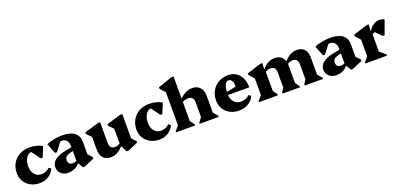

<svg xmlns="http://www.w3.org/2000/svg" viewBox="14 -1749 5715 2749"><g transform="rotate(-20 2871.5 -374.5)"><path d="M299 16Q221 16 161.5 -15.5Q102 -47 68 -103Q34 -159 34 -231Q34 -315 71.5 -379Q109 -443 175.5 -479.5Q242 -516 329 -516Q382 -516 434 -503Q486 -490 522 -467L458 -313H429L310 -476H401V-419Q376 -445 333 -445Q302 -445 276.5 -421.5Q251 -398 236 -358.5Q221 -319 221 -269Q221 -190 260 -143Q299 -96 365 -96Q437 -96 488 -148L522 -124Q494 -60 434 -22Q374 16 299 16Z M954 13 910 -61H897V-330Q897 -384 870.5 -415.5Q844 -447 798 -447Q771 -447 747.5 -433Q724 -419 710 -394V-494H813L677 -317H648L587 -469Q611 -483 651.5 -494Q692 -505 739.5 -511.5Q787 -518 832 -518Q950 -518 1013.5 -469.5Q1077 -421 1077 -330V-105L1034 -183L1136 -77V-53L981 13ZM731 16Q665 16 623 -22.5Q581 -61 581 -122Q581 -252 804 -295L917 -317V-260L853 -244Q810 -234 789.5 -213.5Q769 -193 769 -161Q769 -127 786.5 -108.5Q804 -90 835 -90Q880 -90 912 -113V-61H902Q874 -24 829.5 -4Q785 16 731 16Z M1380 16Q1306 16 1265.5 -29Q1225 -74 1225 -157V-403L1268 -306L1156 -420V-444L1372 -508H1405V-199Q1405 -149 1424 -126Q1443 -103 1484 -103Q1510 -103 1534.5 -112.5Q1559 -122 1578 -138V-82H1568Q1529 -35 1480.5 -9.5Q1432 16 1380 16ZM1620 13 1573 -80H1563V-405L1606 -308L1494 -422V-446L1710 -510H1743V-105L1700 -183L1802 -77V-53L1647 13Z M2122 16Q2044 16 1984.5 -15.5Q1925 -47 1891 -103Q1857 -159 1857 -231Q1857 -315 1894.5 -379Q1932 -443 1998.5 -479.5Q2065 -516 2152 -516Q2205 -516 2257 -503Q2309 -490 2345 -467L2281 -313H2252L2133 -476H2224V-419Q2199 -445 2156 -445Q2125 -445 2099.5 -421.5Q2074 -398 2059 -358.5Q2044 -319 2044 -269Q2044 -190 2083 -143Q2122 -96 2188 -96Q2260 -96 2311 -148L2345 -124Q2317 -60 2257 -22Q2197 16 2122 16Z M2737 0V-18L2803 -105L2788 -76V-303Q2788 -353 2768 -376Q2748 -399 2704 -399Q2673 -399 2647.5 -390Q2622 -381 2602 -364V-420H2612Q2701 -518 2808 -518Q2882 -518 2925 -471.5Q2968 -425 2968 -345V-76L2952 -104L3027 -18V0ZM2378 0V-18L2453 -104L2437 -76V-629L2480 -546L2368 -666V-690L2584 -765H2617V-76L2602 -105L2668 -18V0Z M3336 16Q3258 16 3198.5 -15.5Q3139 -47 3105 -103Q3071 -159 3071 -231Q3071 -315 3107.5 -379Q3144 -443 3208.5 -479.5Q3273 -516 3357 -516Q3424 -516 3474.5 -483.5Q3525 -451 3554 -391Q3583 -331 3583 -248H3201V-283L3403 -325Q3403 -385 3384.5 -414.5Q3366 -444 3337 -444Q3313 -444 3295 -423Q3277 -402 3267.5 -362.5Q3258 -323 3258 -269Q3258 -190 3297 -143Q3336 -96 3402 -96Q3483 -96 3534 -148L3568 -124Q3540 -60 3478 -22Q3416 16 3336 16Z M4338 0V-18L4392 -105L4377 -76V-303Q4377 -353 4358 -376Q4339 -399 4298 -399Q4273 -399 4248.5 -390Q4224 -381 4204 -364V-420H4214Q4253 -467 4301.5 -492.5Q4350 -518 4402 -518Q4476 -518 4516.5 -473Q4557 -428 4557 -345V-76L4541 -104L4616 -18V0ZM3642 0V-18L3717 -104L3701 -76V-369L3744 -291L3632 -418V-442L3845 -510H3878L3871 -420H3881V-76L3865 -104L3928 -18V0ZM4000 0V-18L4054 -105L4039 -76V-303Q4039 -353 4020 -376Q4001 -399 3960 -399Q3907 -399 3866 -364V-420H3876Q3915 -467 3963.5 -492.5Q4012 -518 4064 -518Q4138 -518 4178.5 -473Q4219 -428 4219 -345V-76L4203 -104L4266 -18V0ZM4166 -301V-387H4219V-301Z M5038 13 4994 -61H4981V-330Q4981 -384 4954.5 -415.5Q4928 -447 4882 -447Q4855 -447 4831.5 -433Q4808 -419 4794 -394V-494H4897L4761 -317H4732L4671 -469Q4695 -483 4735.5 -494Q4776 -505 4823.5 -511.5Q4871 -518 4916 -518Q5034 -518 5097.5 -469.5Q5161 -421 5161 -330V-105L5118 -183L5220 -77V-53L5065 13ZM4815 16Q4749 16 4707 -22.5Q4665 -61 4665 -122Q4665 -252 4888 -295L5001 -317V-260L4937 -244Q4894 -234 4873.5 -213.5Q4853 -193 4853 -161Q4853 -127 4870.5 -108.5Q4888 -90 4919 -90Q4964 -90 4996 -113V-61H4986Q4958 -24 4913.5 -4Q4869 16 4815 16Z M5262 0V-18L5337 -104L5321 -76V-369L5364 -291L5252 -418V-442L5465 -510H5498L5491 -410H5501V-76L5485 -108L5590 -18V0ZM5482 -342 5486 -410H5496Q5524 -460 5568 -489Q5612 -518 5659 -518Q5702 -518 5736 -500L5659 -286H5630L5507 -410L5629 -388Q5577 -388 5540.5 -376.5Q5504 -365 5482 -342Z"/></g></svg>

Font: Platypi Light ExtraBold
Style: Regular
Weight: 800
Version: Version 1.200